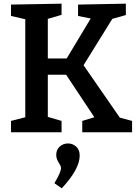

<svg xmlns="http://www.w3.org/2000/svg" viewBox="-20 -722 755 1048"><path d="M436 -366 634 -80 701 -62V0H429V-62L495 -82L341 -314H241V-84L316 -62V0H40V-62L118 -82V-617L40 -635V-697L316 -702V-641L241 -619V-403H344L475 -621L406 -635V-697L667 -702V-640L593 -619ZM277 278Q313 218 313 195Q313 185 302 168Q295 157 291 147Q287 137 287 123Q287 95 306 78Q325 61 351 61Q377 61 396 78.5Q415 96 415 127Q415 201 317 306Z"/></svg>

Font: Bitter Pro SemiBold
Style: Regular
Weight: 600
Designer: Sol Matas, and Bitter project Authors
Foundry: Sol Matas
Version: Version 1.010